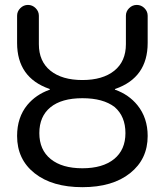

<svg xmlns="http://www.w3.org/2000/svg" viewBox="-20 -775 667 784"><path d="M448.2 -337.9Q401.4 -374 316.4 -374Q231.4 -374 186 -336.9Q140.6 -299.8 140.6 -231.4Q140.6 -163.1 187 -125.5Q233.4 -87.9 316.4 -87.9Q399.4 -87.9 445.8 -125.5Q492.2 -163.1 492.2 -231.4Q492.2 -299.8 448.2 -337.9ZM49.8 -599.6V-710.9Q49.8 -728.5 63 -741.7Q76.2 -754.9 94.2 -754.9Q112.3 -754.9 125.5 -741.7Q138.7 -728.5 138.7 -710.9V-594.7Q138.7 -524.4 186 -486.3Q233.4 -448.2 316.4 -448.2Q399.4 -448.2 446.8 -486.3Q494.1 -524.4 494.1 -594.7V-710.9Q494.1 -728.5 507.3 -741.7Q520.5 -754.9 538.6 -754.9Q556.6 -754.9 569.8 -741.7Q583 -728.5 583 -710.9V-599.6Q583 -458 451.2 -412.1Q449.2 -412.1 449.2 -410.2Q449.2 -408.2 451.2 -408.2Q505.9 -388.7 541 -345.7Q583 -293.9 583 -219.7Q583 -125 511.2 -67.9Q439.5 -10.7 316.4 -10.7Q193.4 -10.7 121.6 -67.4Q49.8 -124 49.8 -219.7Q49.8 -295.9 91.8 -346.7Q127 -388.7 181.6 -408.2Q183.6 -408.2 183.6 -410.2Q183.6 -412.1 181.6 -412.1Q49.8 -458 49.8 -599.6Z"/></svg>

Font: Gen Jyuu Gothic Regular
Style: Regular
Weight: 400
Designer: [Source Han Sans]
Ryoko NISHIZUKA  (kana & ideographs); Paul D. Hunt (Latin, Greek & Cyrillic); Wenlong ZHANG  (bopomofo
Version: Version 1.002.20150607